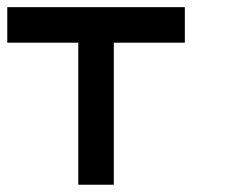

<svg xmlns="http://www.w3.org/2000/svg" viewBox="-20 -508 626 528"><path d="M488.3 -390.6V-488.3H0V-390.6H195.3V0H293V-390.6Z"/></svg>

Font: Arounder
Style: Regular
Weight: 400
Designer: Maxim Raikov
Foundry: Maxim Raikov
Version: Version 1.00 March 23, 2021, initial release